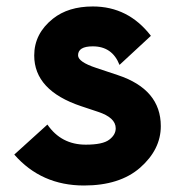

<svg xmlns="http://www.w3.org/2000/svg" viewBox="-20 -567 554 597"><path d="M241.2 9.8Q108.4 9.8 24.4 -86.4L127.4 -179.7Q170.4 -117.2 246.6 -117.2Q299.8 -117.2 319.8 -132.8Q339.8 -147.9 339.8 -168Q339.8 -201.2 285.2 -219.2L232.4 -236.8Q86.4 -285.6 86.4 -394.5Q86.4 -462.4 144.5 -508.8Q192.4 -546.9 268.6 -546.9Q378.9 -546.9 449.2 -455.6L351.6 -365.2Q329.1 -422.9 268.6 -422.9Q222.7 -422.9 222.7 -395Q222.7 -374.5 278.8 -356L346.2 -333.5Q480 -289.1 480 -174.8Q480 -102.1 415.5 -45.4Q352.1 9.8 241.2 9.8Z"/></svg>

Font: New Shape
Style: Bold
Weight: 700
Designer: Wojciech Kalinowski "wmk69" (wmk69@o2.pl)
Foundry: Wojciech Kalinowski "wmk69" (wmk69@o2.pl)
Version: Version 2.1.1; 2021-05-14